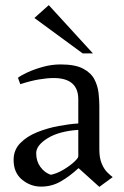

<svg xmlns="http://www.w3.org/2000/svg" viewBox="-20 -715 484 748"><path d="M367 13 286 -60Q250 -27 215.5 -7.5Q181 12 140 12Q99 12 66 -15Q33 -42 33 -92Q33 -131 59 -157.5Q85 -184 125 -200Q165 -216 208 -224Q251 -232 285 -234V-328Q285 -411 189 -411Q164 -411 131.5 -405.5Q99 -400 59 -387L50 -412Q61 -421 87 -433Q113 -445 147 -454.5Q181 -464 216 -464Q273 -464 304 -447.5Q335 -431 348 -405.5Q361 -380 364 -352.5Q367 -325 367 -303V-133Q367 -99 376.5 -77Q386 -55 398.5 -43Q411 -31 419 -25ZM178 -34Q202 -39 226.5 -53.5Q251 -68 268 -83.5Q285 -99 285 -106V-209Q210 -204 165.5 -176.5Q121 -149 121 -118Q121 -87 137.5 -64.5Q154 -42 178 -34ZM302 -507 114 -645 170 -695 342 -507Z"/></svg>

Font: Belleza
Style: Regular
Weight: 400
Designer: Eduardo Rodriguez Tunni
Foundry: Eduardo Rodriguez Tunni
Version: Version 1.003; ttfautohint (v1.8.4.7-5d5b)